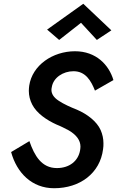

<svg xmlns="http://www.w3.org/2000/svg" viewBox="-20 -985 622 1019"><path d="M410 -864 494 -773 571 -824 422 -965 230 -828 294 -773ZM136 -236 39 -178C69 -68 149 14 267 14C405 14 511 -66 527 -193C529 -204 529 -215 529 -225C529 -249 524 -272 514 -295C494 -340 444 -379 388 -403C355 -416 319 -432 292 -450C264 -468 253 -488 253 -508C253 -513 254 -518 255 -523C263 -573 315 -607 370 -607C434 -607 463 -557 484 -504L582 -560C558 -641 490 -713 378 -713C260 -713 151 -639 135 -530C134 -521 133 -512 133 -503C133 -478 139 -453 151 -430C175 -383 229 -347 280 -324C303 -315 324 -304 345 -293C386 -269 407 -240 407 -207C407 -201 406 -194 405 -187C395 -130 348 -93 282 -93C201 -93 163 -158 136 -236Z"/></svg>

Font: Jost Medium
Style: Italic
Weight: 500
Italic angle: -5°
Version: Version 3.710